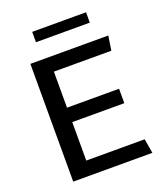

<svg xmlns="http://www.w3.org/2000/svg" viewBox="-153 -949 900 1051"><g transform="rotate(-20 297.5 -423.5)"><path d="M90.5 0V-686H544.5L531.5 -602H197V-392H500.2V-308H197V-84H537.5L551.5 0ZM159.8 -786.8V-847.2H473.5V-786.8Z"/></g></svg>

Font: Chivo Medium
Style: Regular
Weight: 500
Designer: Hector Gatti
Foundry: Omnibus-Type
Version: Version 2.002